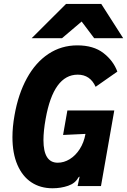

<svg xmlns="http://www.w3.org/2000/svg" viewBox="-20 -972 664 1003"><path d="M45 -255.5Q45 -309.5 56 -370.5Q75.5 -481.5 120.8 -563.8Q166 -646 233.2 -690.5Q300.5 -735 384 -735Q468.5 -735 520.2 -695Q572 -655 593 -598L479.5 -518.5Q451 -582 386 -582Q259.5 -582 218.5 -351.5Q207 -288 207 -240Q207 -122 281.5 -122Q314 -122 344.2 -140.5Q374.5 -159 396.5 -193.2Q418.5 -227.5 426.5 -272.5L309.5 -267L332 -395H577L507.5 0H385.5L396 -50L389 -44.5Q373.5 -14.5 335.8 -1.5Q298 11.5 254.5 11.5Q191 11.5 144 -19.5Q97 -50.5 71 -110.8Q45 -171 45 -255.5ZM325 -951.5H509L623.5 -772.5H472L406.5 -859.5L304 -772.5H145.5Z"/></svg>

Font: JuliaMono Black
Style: Italic
Weight: 900
Italic angle: -9°
Monospace: yes
Designer: cormullion
Foundry: corm
Version: Version 0.057; ttfautohint (v1.8.4)